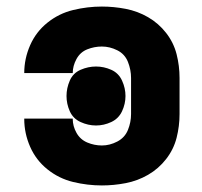

<svg xmlns="http://www.w3.org/2000/svg" viewBox="-20 -558 616 586"><path d="M291 8Q327 8 363.5 1Q400 -6 432 -24.5Q464 -43 487 -72.5Q510 -102 519 -137.5Q528 -173 528 -210V-320Q528 -357 519 -392.5Q510 -428 487 -457.5Q464 -487 432 -505.5Q400 -524 363.5 -531Q327 -538 291 -538Q247 -538 203.5 -527.5Q160 -517 125 -489Q90 -461 72 -420Q54 -379 54 -335H202Q202 -357 213.5 -378Q225 -399 246.5 -407.5Q268 -416 291 -416Q315 -416 338 -404.5Q361 -393 370.5 -369Q380 -345 380 -320V-210Q380 -185 370.5 -161.5Q361 -138 338 -126Q315 -114 291 -114Q268 -114 246.5 -123Q225 -132 213.5 -152.5Q202 -173 202 -195V-196H54V-195Q54 -151 72 -110Q90 -69 125 -41Q160 -13 203.5 -2.5Q247 8 291 8ZM273 -175Q297 -175 319.5 -185.5Q342 -196 352.5 -218.5Q363 -241 363 -265Q363 -289 352.5 -312Q342 -335 319.5 -345Q297 -355 273 -355Q249 -355 226 -345Q203 -335 193 -312Q183 -289 183 -265Q183 -241 193 -218.5Q203 -196 226 -185.5Q249 -175 273 -175Z"/></svg>

Font: Iosevka Sparkle Heavy
Style: Regular
Weight: 900
Designer: Belleve Invis
Foundry: Belleve Invis
Version: Version 4.5.0; ttfautohint (v1.8.3)